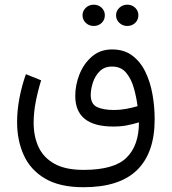

<svg xmlns="http://www.w3.org/2000/svg" viewBox="-20 -575 725 811"><path d="M470.2 -510.3Q470.2 -528.8 484.1 -542Q498 -555.2 517.6 -555.2Q537.6 -555.2 551 -542.2Q564.5 -529.3 564.5 -510.3Q564.5 -491.2 551 -478.3Q537.6 -465.3 517.6 -465.3Q498 -465.3 484.1 -478.5Q470.2 -491.7 470.2 -510.3ZM328.6 -510.3Q328.6 -528.8 342.3 -542Q356 -555.2 376 -555.2Q396 -555.2 409.4 -542.2Q422.9 -529.3 422.9 -510.3Q422.9 -491.2 409.4 -478.3Q396 -465.3 376 -465.3Q356 -465.3 342.3 -478.5Q328.6 -491.7 328.6 -510.3ZM333 215.8Q232.4 215.8 170.7 179.4Q108.9 143.1 80.6 80.8Q52.2 18.6 52.2 -59.1Q52.2 -108.4 62 -160.2Q71.8 -211.9 89.4 -261.7L153.8 -235.8Q140.1 -191.9 131.1 -145.8Q122.1 -99.6 122.1 -56.2Q122.1 1 142.8 45.9Q163.6 90.8 210 116.7Q256.3 142.6 333 142.6Q461.9 142.6 514.4 91.1Q566.9 39.6 566.9 -58.1Q540.5 -50.3 515.4 -45.4Q490.2 -40.5 458.5 -40.5Q297.9 -40.5 297.9 -169.9Q297.9 -216.3 315.9 -261.5Q334 -306.6 368.7 -336.4Q403.3 -366.2 453.6 -366.2Q503.9 -366.2 538.3 -340.6Q572.8 -314.9 593.8 -272Q614.7 -229 624 -176.8Q633.3 -124.5 633.3 -70.8Q633.3 70.3 559.1 143.1Q484.9 215.8 333 215.8ZM461.9 -110.4Q487.3 -110.4 512.2 -115Q537.1 -119.6 561 -126.5Q556.6 -162.6 545.9 -201.4Q535.2 -240.2 513.4 -267.1Q491.7 -293.9 453.1 -293.9Q421.4 -293.9 401.6 -274.4Q381.8 -254.9 372.6 -226.8Q363.3 -198.7 363.3 -173.3Q363.3 -135.7 389.6 -123Q416 -110.4 461.9 -110.4Z"/></svg>

Font: Vazirmatn RD UI Light
Style: Regular
Weight: 300
Designer: Saber Rastikerdar
Foundry: Saber Rastikerdar
Version: Version 33.003